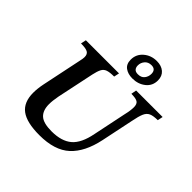

<svg xmlns="http://www.w3.org/2000/svg" viewBox="-228 -1084 1286 1286"><g transform="rotate(45 415.0 -441.0)"><path d="M332 13Q212 13 157 -28Q102 -69 102 -159Q102 -199 112 -248L171 -531Q177 -556 177 -571Q177 -599 158.5 -609Q140 -619 95 -619L103 -657H417L409 -619Q368 -619 346.5 -611.5Q325 -604 314.5 -583.5Q304 -563 296 -526L240 -260Q231 -212 231 -180Q231 -121 262.5 -92Q294 -63 372 -63Q466 -63 517 -106.5Q568 -150 588 -254L637 -490Q643 -515 645.5 -534Q648 -553 648 -567Q648 -598 631 -608.5Q614 -619 572 -619L579 -657H830L822 -619Q780 -619 758 -609Q736 -599 724.5 -572Q713 -545 703 -493L655 -263Q626 -125 551 -56Q476 13 332 13ZM504 -696Q462 -696 434.5 -716Q407 -736 407 -778Q407 -829 445.5 -862Q484 -895 538 -895Q582 -895 608.5 -872Q635 -849 635 -808Q635 -757 596.5 -726.5Q558 -696 504 -696ZM510 -742Q542 -742 557.5 -762Q573 -782 573 -808Q573 -850 532 -850Q502 -850 485 -830Q468 -810 468 -784Q468 -765 478 -753.5Q488 -742 510 -742Z"/></g></svg>

Font: STIX Two Text SemiBold
Style: Italic
Weight: 600
Italic angle: -12°
Designer: Ross Mills, John Hudson & Paul Hanslow, Tiro Typeworks Ltd; with prior portions MicroPress Inc. and Coen Hoffman, Elsevi
Foundry: Tiro Typeworks Ltd
Version: Version 2.13 b171